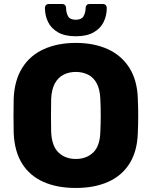

<svg xmlns="http://www.w3.org/2000/svg" viewBox="-20 -923 752 953"><path d="M356 10Q264 10 196 -20Q128 -50 90 -110.5Q52 -171 48 -262Q47 -305 47 -348.5Q47 -392 48 -435Q52 -525 90.5 -586.5Q129 -648 197.5 -679Q266 -710 356 -710Q447 -710 515 -679Q583 -648 622 -586.5Q661 -525 664 -435Q666 -392 666 -348.5Q666 -305 664 -262Q661 -171 622.5 -110.5Q584 -50 516 -20Q448 10 356 10ZM356 -134Q409 -134 442.5 -166Q476 -198 478 -268Q480 -312 480 -351Q480 -390 478 -432Q476 -479 460.5 -508.5Q445 -538 418 -552Q391 -566 356 -566Q322 -566 295 -552Q268 -538 252 -508.5Q236 -479 234 -432Q233 -390 233 -351Q233 -312 234 -268Q237 -198 270.5 -166Q304 -134 356 -134ZM356 -743Q302 -743 268 -762.5Q234 -782 218.5 -814Q203 -846 203 -884Q203 -892 208 -897.5Q213 -903 222 -903H289Q298 -903 303 -897.5Q308 -892 308 -884Q308 -861 317.5 -843Q327 -825 356 -825Q385 -825 395 -843Q405 -861 405 -884Q405 -892 410 -897.5Q415 -903 424 -903H491Q500 -903 505 -897.5Q510 -892 510 -884Q510 -846 494.5 -814Q479 -782 445 -762.5Q411 -743 356 -743Z"/></svg>

Font: Rubik
Style: Bold
Weight: 700
Designer: Hubert and Fischer
Foundry: Hubert and Fischer
Version: Version 2.300;gftools[0.9.30]